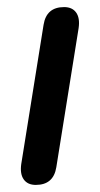

<svg xmlns="http://www.w3.org/2000/svg" viewBox="-20 -515 283 542"><path d="M81 7Q58 7 47 -8.5Q36 -24 40 -52L103 -445Q111 -495 161 -495Q184 -495 195 -479.5Q206 -464 202 -436L139 -43Q131 7 81 7Z"/></svg>

Font: Nunito SemiBold
Style: Italic
Weight: 600
Italic angle: -9°
Designer: Vernon Adams
Foundry: Vernon Adams
Version: Version 3.601; ttfautohint (v1.8.2.53-6de2)